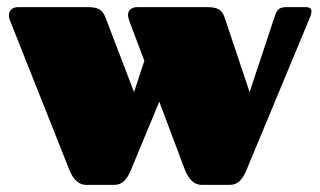

<svg xmlns="http://www.w3.org/2000/svg" viewBox="-20 -520 901 540"><path d="M612 -470C604 -494 592 -500 559 -500H366C354 -500 340 -494 340 -478C340 -473 342 -467 344 -460L386 -349L357 -261L277 -470C268 -493 257 -500 224 -500H31C19 -500 5 -494 5 -477C5 -472 6 -467 9 -460L174 -45C181 -27 194 0 223 0H301C325 0 338 -16 350 -46L428 -234L499 -45C506 -27 519 0 548 0H626C650 0 663 -16 675 -46L853 -474C855 -479 856 -484 856 -488C856 -495 852 -500 839 -500H786C760 -500 758 -488 752 -472L682 -261Z"/></svg>

Font: Fascinate
Style: Regular
Weight: 900
Designer: Astigmatic (AOETI)
Foundry: Astigmatic (AOETI)
Version: Version 1.000